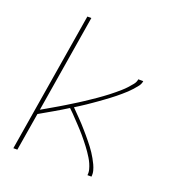

<svg xmlns="http://www.w3.org/2000/svg" viewBox="-133 -841 866 947"><g transform="rotate(20 300.0 -367.5)"><path d="M43 0 164 -735H185L101 -223Q115 -231 129 -239Q143 -247 156.5 -255Q170 -263 184 -271Q198 -279 211.5 -287.5Q225 -296 239 -304.5Q253 -313 266.5 -321.5Q280 -330 293.5 -339Q307 -348 320.5 -357Q334 -366 347 -375Q360 -384 373 -393.5Q386 -403 399 -413Q412 -423 424.5 -433.5Q437 -444 449 -454.5Q461 -465 472 -477Q483 -489 493.5 -502Q504 -515 506 -530H532Q530 -515 520.5 -502.5Q511 -490 500.5 -478.5Q490 -467 479 -456.5Q468 -446 456 -436Q444 -426 432 -416Q420 -406 407.5 -397Q395 -388 382.5 -378.5Q370 -369 357.5 -360.5Q345 -352 332.5 -343Q320 -334 307 -325.5Q294 -317 281 -308.5Q268 -300 255 -292Q265 -282 275.5 -271Q286 -260 296.5 -249.5Q307 -239 317 -228Q327 -217 337 -205.5Q347 -194 356.5 -183Q366 -172 375.5 -160Q385 -148 394 -136.5Q403 -125 411 -112.5Q419 -100 426.5 -87Q434 -74 440.5 -60Q447 -46 451 -31Q455 -16 453 0H432Q434 -15 430 -30Q426 -45 420 -58.5Q414 -72 406.5 -84Q399 -96 391 -108Q383 -120 374 -131.5Q365 -143 356 -154.5Q347 -166 337.5 -177Q328 -188 318.5 -198.5Q309 -209 299 -219.5Q289 -230 279 -240.5Q269 -251 259 -261.5Q249 -272 238 -282Q203 -260 167.5 -239.5Q132 -219 97 -199L64 0Z"/></g></svg>

Font: Iosevka Curly ThExObl
Style: Regular
Weight: 100
Width: 7
Italic angle: -9°
Monospace: yes
Designer: Belleve Invis
Foundry: Belleve Invis
Version: Version 11.1.0; ttfautohint (v1.8.3)